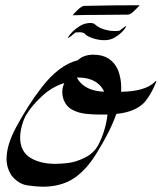

<svg xmlns="http://www.w3.org/2000/svg" viewBox="-20 -705 614 730"><path d="M376 -356.4Q358.9 -394.5 313.5 -406.2Q297.4 -410.2 279.8 -410.2H272.5Q275.4 -403.8 279.8 -397.9Q309.6 -358.9 376 -356.4ZM190.9 -82Q210 -82 239.5 -85.4Q269 -88.9 303 -105.7Q336.9 -122.6 354 -154.3Q381.8 -208.5 388.7 -269.5H355.5Q332.5 -269.5 305.2 -272.5Q277.8 -275.4 254.2 -288.1Q230.5 -300.8 220.7 -329.6Q216.8 -342.3 216.8 -355Q216.8 -372.6 224.6 -389.2Q178.2 -375.5 138.2 -338.1Q98.1 -300.8 77.1 -263.7Q65.9 -242.7 59.6 -211.9Q56.6 -196.3 56.6 -182.1Q56.6 -127.9 97.2 -104Q134.8 -82 190.9 -82ZM142.6 4.9Q120.6 4.9 85.4 0Q50.3 -4.9 23.9 -37.6Q4.9 -66.9 4.9 -101.1Q4.9 -153.8 41.5 -221.7Q86.4 -305.2 137.2 -371.1Q203.6 -458 275.9 -476.1Q297.9 -497.1 335.4 -497.1Q403.3 -497.1 429.2 -437.5Q440.9 -405.8 440.9 -372.1Q440.9 -363.8 440.4 -356Q532.7 -357.4 569.3 -394Q572.8 -397.9 573.7 -397.9Q574.2 -397.9 574.2 -396.5Q574.2 -393.1 566.9 -377.4Q551.3 -342.3 530.3 -316.9Q494.6 -278.8 422.4 -272Q398.4 -204.1 346.7 -121.6Q317.9 -73.2 278.3 -40Q225.1 4.9 142.6 4.9ZM376.5 -552.2Q354.5 -552.2 331.1 -560.1Q315.4 -565.4 306.2 -572.8Q299.8 -582.5 282.7 -582.5Q274.4 -582.5 267.1 -581.5Q242.7 -560.5 237.8 -560.5V-561Q251.5 -586.4 284.2 -606.4Q301.3 -617.2 323.7 -617.7Q335 -617.7 341.8 -611.8Q358.9 -595.2 394 -588.9Q404.8 -586.9 415.5 -586.9Q426.3 -586.9 434.6 -588.4Q456.1 -606 460.4 -606Q448.2 -581.1 415.5 -562Q398.9 -552.2 376.5 -552.2ZM255.9 -647Q255.9 -647.5 263.7 -655.8Q288.1 -682.1 299.8 -682.6Q382.8 -684.6 412.6 -684.6Q464.4 -684.6 510.7 -685.1Q510.7 -683.1 484.4 -658.2Q474.1 -649.9 466.8 -649.4Q420.9 -648.4 362.5 -648.4Q304.2 -648.4 255.9 -647Z"/></svg>

Font: Terrible Cursive
Style: Regular
Weight: 400
Designer: GGBotNet
Foundry: GGBotNet
Version: 1.00